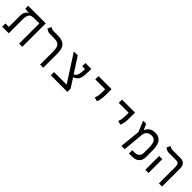

<svg xmlns="http://www.w3.org/2000/svg" viewBox="356 -2001 3390 3390"><g transform="rotate(45 2051.0 -306.0)"><path d="M516.6 0H437.5V-504.9H307.6Q255.4 -504.9 227.5 -487.1Q199.7 -469.2 189.2 -433.1Q178.7 -397 178.7 -342.8V0H14.2V-81.1H100.1V-352.1Q100.1 -418.9 121.8 -453.1Q143.6 -487.3 174.3 -501.5V-504.9H158.7L78.1 -512.2V-585.9H516.6Z M1039.6 -348.6V0H960.9V-322.3Q960.9 -392.6 946 -432.4Q931.2 -472.2 894.8 -488.5Q858.4 -504.9 793 -504.9H701.2Q667.5 -504.9 643.6 -517.3Q619.6 -529.8 602.1 -543.5L635.3 -611.8Q646.5 -604 666 -595Q685.5 -585.9 707 -585.9H807.1Q893.6 -585.9 944.3 -562.3Q995.1 -538.6 1017.3 -486.3Q1039.6 -434.1 1039.6 -348.6Z M1228 0V-81.1H1543L1217.8 -585.9H1315.4L1502 -297.9Q1565.9 -320.3 1573.7 -424.3Q1576.7 -462.4 1578.1 -504.9H1507.3V-585.9H1655.3Q1655.3 -547.4 1653.6 -505.6Q1651.9 -463.9 1649.9 -433.1Q1645 -347.7 1610.1 -307.9Q1575.2 -268.1 1529.8 -255.4L1642.6 -81.1V0Z M2126 -251.5 2053.7 -272.5Q2067.9 -305.2 2074.5 -341.8Q2081.1 -378.4 2081.1 -435.1V-504.4H1834.5V-585.9H2159.7V-435.1Q2159.7 -378.4 2151.4 -331.5Q2143.1 -284.7 2126 -251.5Z M2711.9 -251.5 2639.6 -272.5Q2653.8 -305.2 2660.4 -341.8Q2667 -378.4 2667 -435.1V-504.4H2420.4V-585.9H2745.6V-435.1Q2745.6 -378.4 2737.3 -331.5Q2729 -284.7 2711.9 -251.5Z M2991.2 0 3030.8 -383.3 2948.7 -585.9H3025.4L3070.8 -480H3075.7Q3085.9 -503.9 3106 -529.1Q3126 -554.2 3160.4 -571.5Q3194.8 -588.9 3247.1 -588.9Q3320.8 -588.9 3362.3 -555.4Q3403.8 -522 3420.7 -465.8Q3437.5 -409.7 3437.5 -341.8V-169.9Q3437.5 -110.4 3413.6 -72.8Q3389.6 -35.2 3351.8 -17.6Q3314 0 3271 0H3180.7V-82H3244.1Q3271.5 -82 3297.9 -92.3Q3324.2 -102.5 3341.3 -127.9Q3358.4 -153.3 3358.4 -198.2V-321.8Q3358.4 -377.4 3348.4 -419.4Q3338.4 -461.4 3312.7 -484.6Q3287.1 -507.8 3240.2 -507.8Q3184.1 -507.8 3148.9 -476.6Q3113.8 -445.3 3108.4 -385.7L3073.7 0Z M3927.7 0V-418.9Q3927.7 -504.9 3855 -504.9H3672.9Q3639.6 -504.9 3615.7 -517.3Q3591.8 -529.8 3573.7 -543.5L3607.4 -611.8Q3618.7 -604 3637.9 -595Q3657.2 -585.9 3679.2 -585.9H3880.4Q3942.9 -585.9 3974.6 -551.8Q4006.3 -517.6 4006.3 -452.1V0ZM3588.4 0V-345.2H3667.5V0Z"/></g></svg>

Font: Cascadia Code PL SemiLight
Style: Regular
Weight: 350
Monospace: yes
Designer: Aaron Bell
Foundry: Saja Typeworks
Version: Version 2404.023; ttfautohint (v1.8.4)